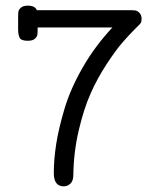

<svg xmlns="http://www.w3.org/2000/svg" viewBox="-20 -647 565 678"><path d="M44 -544V-586Q44 -599 45 -606Q46 -613 54 -620Q62 -627 78 -627Q104 -627 110 -611H440Q452 -611 458.5 -610Q465 -609 472.5 -601.5Q480 -594 480 -580Q480 -570 476.5 -565Q473 -560 458 -546Q435 -523 412 -496.5Q389 -470 356.5 -420.5Q324 -371 300 -317Q276 -263 258 -186.5Q240 -110 239 -29Q239 -9 229 1Q219 11 205 11Q170 11 170 -36Q170 -84 178.5 -138.5Q187 -193 208 -263.5Q229 -334 272.5 -409.5Q316 -485 377 -550H113Q113 -532 112 -524.5Q111 -517 103 -510Q95 -503 78 -503Q55 -503 49.5 -513.5Q44 -524 44 -544Z"/></svg>

Font: CMU Typewriter Text
Style: Regular
Weight: 500
Monospace: yes
Version: Version 0.7.0